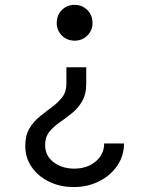

<svg xmlns="http://www.w3.org/2000/svg" viewBox="-20 -545 602 775"><path d="M328.1 -273.4V-208Q328.1 -164.1 311.3 -135.7Q294.4 -107.4 269.8 -87.6Q245.1 -67.9 220.5 -50.8Q195.8 -33.7 179 -12.7Q162.1 8.3 162.1 40Q162.1 84 196.5 109.9Q231 135.7 279.3 135.7Q331.5 135.7 366 106.9Q400.4 78.1 400.4 34.2H480.5Q480.5 83.5 453.6 123.3Q426.8 163.1 380.6 186.5Q334.5 210 277.3 210Q222.7 210 178.5 188.5Q134.3 167 108.2 129.6Q82 92.3 82 43.9Q82 1.5 98.9 -26.6Q115.7 -54.7 140.4 -74.7Q165 -94.7 189.7 -112.8Q214.4 -130.9 231.2 -152.6Q248 -174.3 248 -206.1V-273.4ZM281.2 -525.4Q311.5 -525.4 332.5 -504.6Q353.5 -483.9 353.5 -452.1Q353.5 -422.4 332.8 -401.6Q312 -380.9 281.2 -380.9Q250.5 -380.9 229.7 -401.6Q209 -422.4 209 -452.1Q209 -483.9 229.7 -504.6Q250.5 -525.4 281.2 -525.4Z"/></svg>

Font: Reddit Mono
Style: Regular
Weight: 400
Monospace: yes
Designer: Stephen Hutchings
Foundry: Reddit
Version: Version 1.014; ttfautohint (v1.8.4.7-5d5b)